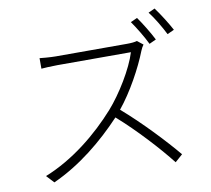

<svg xmlns="http://www.w3.org/2000/svg" viewBox="-91 -941 1182 1076"><g transform="rotate(-10 500.0 -403.5)"><path d="M833 -666C812 -708 775 -768 750 -803L712 -786C739 -748 775 -688 794 -648ZM727 -676C714 -672 695 -670 669 -670H264C233 -670 179 -675 173 -676V-616C178 -617 232 -620 264 -620H683C656 -530 576 -400 507 -322C399 -201 255 -83 94 -19L134 24C289 -46 424 -158 534 -275C639 -183 755 -56 823 31L866 -7C797 -90 676 -219 567 -313C639 -401 707 -527 742 -617C745 -626 755 -644 760 -650ZM819 -821C848 -784 881 -728 903 -684L942 -702C922 -740 883 -802 856 -838Z"/></g></svg>

Font: Noto Sans CJK KR Light
Style: Regular
Weight: 300
Designer: Ryoko NISHIZUKA (kana & ideographs); Paul D. Hunt (Latin, Greek & Cyrillic); Wenlong ZHANG (bopomofo); Sandoll Communica
Foundry: Adobe Systems Incorporated
Version: Version 1.004;PS 1.004;hotconv 1.0.82;makeotf.lib2.5.63406